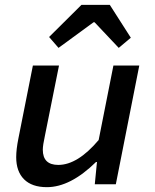

<svg xmlns="http://www.w3.org/2000/svg" viewBox="-20 -762 640 794"><path d="M174 12Q112 12 79.5 -20.5Q47 -53 47 -112Q47 -144 56 -189L116 -491H224L166 -202Q157 -161 157 -143Q157 -80 221 -80Q301 -80 388 -183L449 -491H556L459 0H372L381 -92H377Q271 12 174 12ZM222 -564 183 -609 317 -742H434L521 -606L471 -564L371 -670H367Z"/></svg>

Font: TypoPRO Source Code Pro
Style: Italic
Weight: 600
Italic angle: -11°
Monospace: yes
Designer: Paul D. Hunt, Teo Tuominen
Foundry: Adobe Systems Incorporated
Version: Version 1.030;PS 1.0;hotconv 1.0.84;makeotf.lib2.5.63406